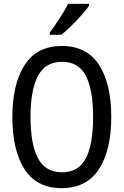

<svg xmlns="http://www.w3.org/2000/svg" viewBox="-20 -964 640 994"><path d="M44 -357Q44 -529 107.5 -627.5Q171 -726 300 -726Q429 -726 492.5 -628.5Q556 -531 556 -359Q556 -186 492 -88Q428 10 299 10Q170 10 107 -88Q44 -186 44 -357ZM462 -358Q462 -499 424.5 -571.5Q387 -644 302 -644Q215 -644 176.5 -571Q138 -498 138 -358Q138 -218 176.5 -145Q215 -72 301 -72Q387 -72 424.5 -144.5Q462 -217 462 -358ZM238 -796Q260 -825 288 -868Q316 -911 333 -944H441V-934Q421 -905 376 -857.5Q331 -810 297 -784H238Z"/></svg>

Font: Noto Sans Mono UI
Style: Regular
Weight: 400
Monospace: yes
Designer: Monotype Design team
Foundry: Monotype Imaging Inc.
Version: Version 1.000